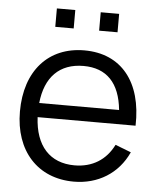

<svg xmlns="http://www.w3.org/2000/svg" viewBox="-53 -772 690 831"><g transform="rotate(5 292.0 -356.0)"><path d="M431 -645.5V-725.5H351V-645.5ZM240.5 -645.5V-725.5H160.5V-645.5ZM298.5 15C403 15 490.5 -38.5 533.5 -133L465 -159.5C431.5 -92 372.5 -55.5 295.5 -55.5C188 -55.5 124.5 -125.5 118.5 -249.5H544C549.5 -440 455.5 -555 295.5 -555C139.5 -555 40 -444.5 40 -267.5C40 -96.5 141 15 298.5 15ZM297.5 -487.5C398 -487.5 455.5 -427.5 467 -311H120C131.5 -424.5 193.5 -487.5 297.5 -487.5Z"/></g></svg>

Font: Manrope
Style: Regular
Weight: 400
Designer: Mikhail Sharanda
Foundry: Mikhail Sharanda
Version: Version 4.505